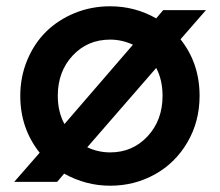

<svg xmlns="http://www.w3.org/2000/svg" viewBox="-20 -573 693 605"><path d="M24.9 0 105 -91.8Q43.9 -168.5 43.9 -271Q43.9 -331.1 65.9 -383.8Q87.9 -436.5 125.7 -473.6Q163.6 -510.7 215.8 -532Q268.1 -553.2 327.1 -553.2Q405.3 -553.2 472.2 -515.1L494.1 -541H628.9L548.8 -449.2Q608.9 -373.5 608.9 -271Q608.9 -190.4 570.8 -125Q532.7 -59.6 468.3 -23.7Q403.8 12.2 327.1 12.2Q250.5 12.2 182.1 -25.9L160.2 0ZM162.1 -271Q162.1 -220.7 183.1 -182.1L398.9 -432.1Q364.3 -448.2 327.1 -448.2Q255.9 -448.2 209 -397.9Q162.1 -347.7 162.1 -271ZM327.1 -92.8Q397.9 -92.8 445.1 -143.6Q492.2 -194.3 492.2 -271Q492.2 -321.3 472.2 -358.9L254.9 -108.9Q289.6 -92.8 327.1 -92.8Z"/></svg>

Font: Plus Jakarta Sans SemiBold
Style: Regular
Weight: 600
Designer: Gumpita Rahayu
Foundry: Tokotype
Version: Version 2.006